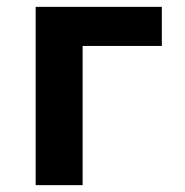

<svg xmlns="http://www.w3.org/2000/svg" viewBox="-20 -540 540 560"><path d="M84 0V-520H452V-406H221V0Z"/></svg>

Font: Iosevka SS04 Heavy
Style: Regular
Weight: 900
Monospace: yes
Designer: Belleve Invis
Foundry: Belleve Invis
Version: Version 19.0.0; ttfautohint (v1.8.4)